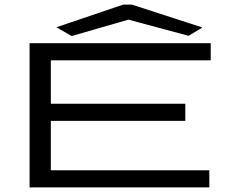

<svg xmlns="http://www.w3.org/2000/svg" viewBox="-20 -811 1040 831"><path d="M108 0V-624H892V-550H200V-362H782V-288H200V-74H886V0ZM290 -655 224 -693 513 -791H551L856 -692L796 -656L536 -726Z"/></svg>

Font: Inconsolata UltraExpanded
Style: Regular
Weight: 400
Width: 9
Monospace: yes
Designer: Raph Levien, Cyreal, Brenton Simpson
Foundry: Raph Levien, Cyreal, Google
Version: Version 3.000; ttfautohint (v1.8.2.53-6de2)